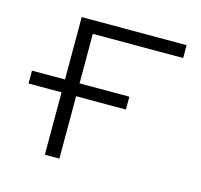

<svg xmlns="http://www.w3.org/2000/svg" viewBox="-79 -577 694 663"><g transform="rotate(15 268.0 -246.0)"><path d="M135 0V-223H17V-269H135V-492H510V-446H187V-269H365V-223H187V0Z"/></g></svg>

Font: Nunito Sans 7pt SemiExpanded ExtraLight
Style: Regular
Weight: 250
Width: 6
Designer: Vernon Adams
Foundry: Vernon Adams
Version: Version 3.101;gftools[0.9.27]